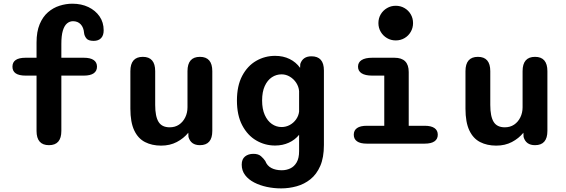

<svg xmlns="http://www.w3.org/2000/svg" viewBox="-20 -796 3135 1064"><path d="M122 -377Q49 -377 49 -426.5Q49 -476 122 -476H182.5V-560.5Q182.5 -620.5 199.8 -661.8Q217 -703 245.8 -728Q274.5 -753 310 -764.2Q345.5 -775.5 381 -775.5Q431 -775.5 470 -756.8Q509 -738 531.8 -705Q554.5 -672 554.5 -628Q554.5 -599.5 540 -584.5Q525.5 -569.5 499 -569.5Q469 -569.5 458.2 -583.8Q447.5 -598 446 -613Q443.5 -644 427.2 -661.2Q411 -678.5 384.5 -678.5Q366 -678.5 351.2 -666Q336.5 -653.5 328.2 -626Q320 -598.5 320 -552.5V-476H444.5Q481 -476 499.2 -463.2Q517.5 -450.5 517.5 -426.5Q517.5 -402.5 499.2 -389.8Q481 -377 444.5 -377H320V-70.5Q320 8.5 251.5 8.5Q182.5 8.5 182.5 -70.5V-377Z M771.5 -481Q840 -481 840 -401.5V-214.5Q840 -151 858.5 -120.8Q877 -90.5 920.5 -90.5Q950 -90.5 972 -105.2Q994 -120 1006.5 -145.5Q1019 -171 1019 -201.5V-401.5Q1019 -481 1088 -481Q1156.5 -481 1156.5 -401.5V-70.5Q1156.5 8.5 1088 8.5Q1037.5 8.5 1024.5 -37L1023.5 -60.5Q998 -29 959.8 -9Q921.5 11 873 11Q822 11 783.5 -8.8Q745 -28.5 723.8 -73.5Q702.5 -118.5 702.5 -194V-401.5Q702.5 -481 771.5 -481Z M1538 248Q1497.5 248 1458.8 239.8Q1420 231.5 1388.5 215.2Q1357 199 1338.2 174.2Q1319.5 149.5 1319.5 116.5Q1319.5 86 1337.8 71.2Q1356 56.5 1384.5 56.5Q1411.5 56.5 1426.2 69.5Q1441 82.5 1450 96Q1460 122.5 1483.8 135Q1507.5 147.5 1541.5 147.5Q1567 147.5 1588.8 137.2Q1610.5 127 1624 103.8Q1637.5 80.5 1637.5 42V-49Q1615 -21 1580.5 -5.2Q1546 10.5 1504.5 10.5Q1448 10.5 1399.8 -17.8Q1351.5 -46 1322.2 -101.8Q1293 -157.5 1293 -239Q1293 -320.5 1322.2 -375.8Q1351.5 -431 1399.8 -458.8Q1448 -486.5 1504.5 -486.5Q1549.5 -486.5 1585 -469Q1620.5 -451.5 1643 -420L1644 -441.5Q1658 -484 1706 -484Q1775 -484 1775 -405.5V7.5Q1775 77 1754.8 123.5Q1734.5 170 1700.5 197.2Q1666.5 224.5 1624.2 236.2Q1582 248 1538 248ZM1540.5 -92Q1564.5 -92 1585.5 -103.2Q1606.5 -114.5 1620.5 -134Q1634.5 -153.5 1637.5 -177.5V-291Q1635.5 -315.5 1621.8 -336.8Q1608 -358 1586.5 -371Q1565 -384 1540.5 -384Q1511 -384 1486.5 -367.8Q1462 -351.5 1447.2 -319.2Q1432.5 -287 1432.5 -239Q1432.5 -192 1447.2 -159Q1462 -126 1486.5 -109Q1511 -92 1540.5 -92Z M2012.5 -99H2109.5V-377H2043Q2004 -377 1984 -389.8Q1964 -402.5 1964 -426.5Q1964 -450.5 1984 -463.2Q2004 -476 2043 -476H2166Q2245 -476 2245 -397V-99H2333.5Q2369.5 -99 2387.8 -86.2Q2406 -73.5 2406 -49.5Q2406 -25.5 2387.8 -12.8Q2369.5 0 2333.5 0H2012.5Q1976.5 0 1958.5 -12.8Q1940.5 -25.5 1940.5 -49.5Q1940.5 -73.5 1958.5 -86.2Q1976.5 -99 2012.5 -99ZM2077 -668Q2077 -695 2090 -716.8Q2103 -738.5 2124.8 -751.2Q2146.5 -764 2173 -764Q2200 -764 2221.8 -751.2Q2243.5 -738.5 2256.2 -716.8Q2269 -695 2269 -668Q2269 -641.5 2256.2 -619.5Q2243.5 -597.5 2221.8 -584.8Q2200 -572 2173 -572Q2146.5 -572 2124.8 -584.8Q2103 -597.5 2090 -619.5Q2077 -641.5 2077 -668Z M2628.5 -481Q2697 -481 2697 -401.5V-214.5Q2697 -151 2715.5 -120.8Q2734 -90.5 2777.5 -90.5Q2807 -90.5 2829 -105.2Q2851 -120 2863.5 -145.5Q2876 -171 2876 -201.5V-401.5Q2876 -481 2945 -481Q3013.5 -481 3013.5 -401.5V-70.5Q3013.5 8.5 2945 8.5Q2894.5 8.5 2881.5 -37L2880.5 -60.5Q2855 -29 2816.8 -9Q2778.5 11 2730 11Q2679 11 2640.5 -8.8Q2602 -28.5 2580.8 -73.5Q2559.5 -118.5 2559.5 -194V-401.5Q2559.5 -481 2628.5 -481Z"/></svg>

Font: Sono Monospace SemiBold
Style: Regular
Weight: 600
Designer: Tyler Finck
Foundry: Tyler Finck
Version: Version 2.112